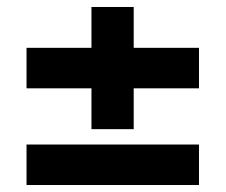

<svg xmlns="http://www.w3.org/2000/svg" viewBox="-20 -590 646 550"><path d="M550 -453V-337H363V-220H242V-337H56V-453H242V-570H363V-453ZM56 -176H550V-60H56Z"/></svg>

Font: Farro Medium
Style: Regular
Weight: 500
Designer: Aceler Chua
Foundry: Grayscale Limited
Version: Version 1.101